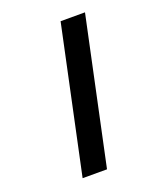

<svg xmlns="http://www.w3.org/2000/svg" viewBox="-155 -852 909 1065"><g transform="rotate(-20 300.0 -320.0)"><path d="M147 110 330 -750H474L291 110Z"/></g></svg>

Font: Geist Mono ExtraBold
Style: Italic
Weight: 800
Italic angle: -12°
Monospace: yes
Designer: Basement.studio, Andrés Briganti, Mateo Zaragoza
Foundry: Basement.studio, Vercel, Andrés Briganti, Guido Ferreyra, Mateo Zaragoza
Version: Version 1.500; ttfautohint (v1.8.4.7-5d5b)